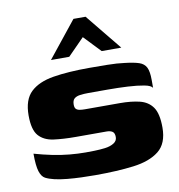

<svg xmlns="http://www.w3.org/2000/svg" viewBox="-71 -666 685 734"><g transform="rotate(-10 271.0 -298.5)"><path d="M241 3Q215 3 187 2Q159 1 132.5 -1.5Q106 -4 84 -9Q63 -14 49.5 -21Q36 -28 29 -50Q22 -72 22 -119Q57 -109 91 -102Q125 -95 157.5 -92Q190 -89 219 -89Q233 -89 254 -89.5Q275 -90 295 -92.5Q315 -95 329 -103.5Q343 -112 343 -127Q343 -143 334.5 -148.5Q326 -154 312 -154H193Q144 -154 107 -159Q70 -164 49.5 -187Q29 -210 29 -266Q29 -327 60 -356.5Q91 -386 149 -395.5Q207 -405 289 -405Q319 -405 358.5 -404.5Q398 -404 426 -400Q461 -396 480.5 -389.5Q500 -383 508 -367Q516 -351 516 -318V-287Q511 -297 485 -302Q459 -307 422 -309Q385 -311 344.5 -311Q304 -311 269 -311Q251 -311 236.5 -309Q222 -307 214 -300Q206 -293 206 -277Q206 -265 211 -260Q216 -255 225 -253.5Q234 -252 245 -252H381Q425 -252 457.5 -244Q490 -236 507.5 -211Q525 -186 525 -132Q525 -70 489 -41.5Q453 -13 389.5 -5Q326 3 241 3ZM150 -460 262 -600H309L423 -460H347L285 -525L221 -460Z"/></g></svg>

Font: Genos Thin ExtraBold
Style: Regular
Weight: 800
Version: Version 1.010